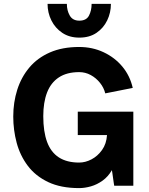

<svg xmlns="http://www.w3.org/2000/svg" viewBox="-20 -953 766 985"><path d="M386 12Q292 12 227 -19Q162 -50 122.5 -102.5Q83 -155 65.5 -220.5Q48 -286 48 -355Q48 -428 68.5 -492.5Q89 -557 130.5 -606.5Q172 -656 236 -684Q300 -712 386 -712Q454 -712 511.5 -685Q569 -658 608 -611Q647 -564 661 -502L520 -474Q513 -503 493 -528Q473 -553 445.5 -568Q418 -583 386 -583Q323 -583 282 -556Q241 -529 221.5 -478.5Q202 -428 202 -357Q202 -278 221.5 -225Q241 -172 282 -145.5Q323 -119 386 -119Q418 -119 449.5 -135.5Q481 -152 503.5 -183.5Q526 -215 529 -260H379V-380H664V0H566Q566 0 564 -12Q562 -24 560 -40Q558 -56 556 -68Q554 -80 554 -80Q535 -47 506.5 -26.5Q478 -6 446.5 3Q415 12 386 12ZM387 -760Q336 -760 299.5 -784.5Q263 -809 243.5 -848.5Q224 -888 224 -933H323Q323 -899 338 -873Q353 -847 387 -847Q423 -847 436.5 -873Q450 -899 450 -933H549Q549 -888 530 -848.5Q511 -809 475 -784.5Q439 -760 387 -760Z"/></svg>

Font: Inclusive Sans
Style: Bold
Weight: 700
Designer: Olivia King
Foundry: Olivia King
Version: Version 2.004